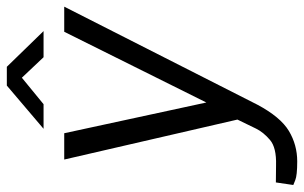

<svg xmlns="http://www.w3.org/2000/svg" viewBox="-196 -541 890 562"><g transform="rotate(-90 249.0 -260.0)"><path d="M57.5 165Q16.5 165 2.5 159.2Q-11.5 153.5 -11.5 153.5L-4 102.5L46.5 103Q98 104.5 120.5 85.2Q143 66 153.5 44.5L180 -10L63 -517H140L230 -101L437 -517H510.5L223.5 48.5Q187.5 116 146.8 140.5Q106 165 57.5 165ZM153 -577.5 279.5 -685H334.5L439 -577.5H362.5L302.5 -641L225 -577.5Z"/></g></svg>

Font: Public Sans Light
Style: Italic
Weight: 300
Italic angle: -8°
Designer: The Public Sans project authors (U.S. Web Design System). Libre Franklin designed by Pablo Impallari and Rodrigo Fuenzal
Version: Version 1.007; ttfautohint (v1.8.1) -l 8 -r 50 -G 200 -x 14 